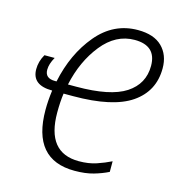

<svg xmlns="http://www.w3.org/2000/svg" viewBox="-109 -820 861 926"><g transform="rotate(15 322.0 -357.5)"><path d="M464 -675Q572 -675 572 -574Q572 -484 495.5 -434Q419 -384 249 -384H208Q234 -505 302 -590Q370 -675 464 -675ZM512 -29V-82Q480 -66 441.5 -53Q403 -40 354 -40Q193 -40 193 -240Q193 -267 194.5 -291Q196 -315 199 -336H246Q444 -336 536.5 -399.5Q629 -463 629 -577Q629 -644 588 -684.5Q547 -725 467 -725Q346 -725 263.5 -626.5Q181 -528 151 -384H143Q93 -384 93 -427Q93 -456 113 -491H62Q41 -455 41 -416Q41 -336 142 -336Q135 -284 135 -238Q135 10 346 10Q400 10 440 -1.5Q480 -13 512 -29Z"/></g></svg>

Font: Noto Sans UI SemiCondensed Light
Style: Italic
Weight: 300
Width: 4
Designer: Monotype Design Team
Foundry: Monotype Imaging Inc.
Version: 1.001